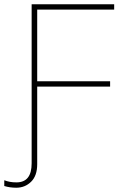

<svg xmlns="http://www.w3.org/2000/svg" viewBox="-45 -734 557 898"><path d="M31 144Q72 144 100.5 116Q129 88 129 34V-329H470V-354H129V-689H489V-714H103V30Q103 119 32 119Q15 119 1.5 116.5Q-12 114 -25 109V136Q1 144 31 144Z"/></svg>

Font: Noto Sans UI Thin
Style: Regular
Weight: 250
Designer: Monotype Design Team
Foundry: Monotype Imaging Inc.
Version: Version 1.901